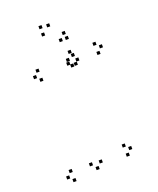

<svg xmlns="http://www.w3.org/2000/svg" viewBox="-173 -1053 967 1178"><g transform="rotate(-20 310.0 -464.5)"><path d="M309.5 -30.5V-50.5H289.5V-30.5ZM388.5 -667.5V-687.5H368.5V-667.5ZM370.5 -646V-666H350.5V-646ZM524 -661V-681H504V-661ZM552 -694V-714H532V-694ZM520 -722V-742H500V-722ZM360 -727.5V-747.5H340V-727.5ZM333 -685V-705H313V-685ZM372 -703V-723H352V-703ZM135.5 -686.5V-706.5H115.5V-686.5ZM107.5 -654.5V-674.5H87.5V-654.5ZM138.5 -626V-646H118.5V-626ZM346.5 -643.5V-663.5H326.5V-643.5ZM327.5 -662.5V-682.5H307.5V-662.5ZM247 -34.5V-54.5H227V-34.5ZM277.5 1V-19H257.5V1ZM479.5 -13V-33H459.5V-13ZM507.5 -46V-66H487.5V-46ZM475.5 -74V-94H455.5V-74ZM116 -38.5V-58.5H96V-38.5ZM88 -6.5V-26.5H68V-6.5ZM119 22V2H99V22ZM365.5 -849V-869H345.5V-849ZM292 -925.5V-945.5H272V-925.5ZM244 -931V-951H224V-931ZM243.5 -883.5V-903.5H223.5V-883.5ZM333.5 -814V-834H313.5V-814ZM373 -814V-834H353V-814Z"/></g></svg>

Font: Monaspace Radon Dots Var
Style: Regular
Weight: 400
Designer: Riley Cran and the Lettermatic Team
Version: Version 1.100 (Monaspace Radon Dots)